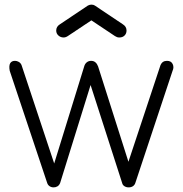

<svg xmlns="http://www.w3.org/2000/svg" viewBox="-20 -810 789 830"><path d="M212 0Q202 0 194.5 -5Q187 -10 184 -19L22 -504Q18 -526 24 -536.5Q30 -547 45 -547Q53 -547 61 -542.5Q69 -538 73 -529L221 -83H208L344 -523Q347 -534 355 -540.5Q363 -547 374 -547Q385 -547 392.5 -540.5Q400 -534 404 -523L544 -83H526L674 -529Q682 -547 702 -547Q720 -547 726.5 -533Q733 -519 726 -504L565 -19Q562 -10 554.5 -5Q547 0 536 0Q526 0 518 -5Q510 -10 508 -19L365 -463H378L240 -19Q236 -9 228.5 -4.5Q221 0 212 0ZM255 -648Q242 -648 232.5 -656.5Q223 -665 223 -678Q223 -695 239 -705L360 -786Q368 -790 375 -790Q380 -790 383.5 -789Q387 -788 390 -786L511 -705Q527 -695 527 -678Q527 -665 518.5 -656.5Q510 -648 496 -648Q490 -648 486 -649.5Q482 -651 477 -654L375 -722L273 -654Q264 -648 255 -648Z"/></svg>

Font: ComfortaaLight
Style: Regular
Weight: 300
Designer: Johan Aakerlund
Foundry: Johan Aakerlund
Version: Version 3.104; ttfautohint (v1.8.1.43-b0c9)